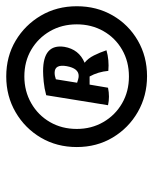

<svg xmlns="http://www.w3.org/2000/svg" viewBox="42 -892 491 615"><g transform="rotate(-90 287.5 -584.5)"><path d="M351 -359Q288 -359 236.5 -388.5Q185 -418 154.5 -469Q124 -520 124 -584Q124 -648 154 -699Q184 -750 235.5 -780Q287 -810 350 -810Q414 -810 464.5 -780Q515 -750 545 -699Q575 -648 575 -584Q575 -520 545.5 -469Q516 -418 465 -388.5Q414 -359 351 -359ZM350 -417Q398 -417 436 -439Q474 -461 495.5 -499Q517 -537 517 -584Q517 -632 495 -670Q473 -708 435.5 -730Q398 -752 350 -752Q303 -752 264.5 -730Q226 -708 204 -670Q182 -632 182 -584Q182 -537 204 -499Q226 -461 264 -439Q302 -417 350 -417ZM258 -484 290 -682Q312 -688 333 -690Q354 -692 367 -692Q455 -692 445 -624Q437 -577 394 -559Q408 -548 417.5 -529Q427 -510 434 -489Q403 -480 368 -483Q365 -516 350 -543H324L314 -484Q285 -478 258 -484ZM341 -651 330 -583Q336 -581 341.5 -579.5Q347 -578 352 -578Q376 -578 383 -616Q390 -655 362 -655Q352 -655 341 -651Z"/></g></svg>

Font: Vollkorn Black
Style: Italic
Weight: 900
Italic angle: -11°
Designer: Friedrich Althausen
Foundry: Friedrich Althausen
Version: Version 5.000; ttfautohint (v1.8.3)